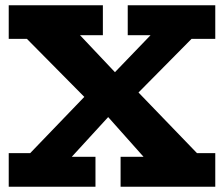

<svg xmlns="http://www.w3.org/2000/svg" viewBox="-20 -706 847 726"><path d="M530 -105 359 -297H341L58 -583H273L460 -385H476L746 -105ZM13 0V-127H133V-113H341V0ZM436 0V-113H674V-127H794V0ZM73 -105 354 -397 378 -395 559 -583H728L454 -306L430 -308L244 -105ZM13 -559V-686H369V-573H139V-559ZM463 -573V-686H794V-559H669V-573Z"/></svg>

Font: BioRhyme ExtraBold ExtraBold
Style: Regular
Weight: 800
Version: Version 1.600;gftools[0.9.33]